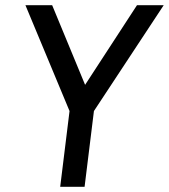

<svg xmlns="http://www.w3.org/2000/svg" viewBox="-20 -720 651 740"><path d="M212 0 248 -292 78 -700H181L308 -393L508 -700H611L342 -292L306 0Z"/></svg>

Font: Haskoy Medium
Style: Italic
Weight: 500
Designer: Ertekin Erdin
Foundry: Ertekin Erdin
Version: Version 2.000; ttfautohint (v1.8.4.7-5d5b)